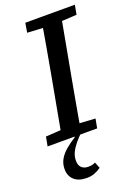

<svg xmlns="http://www.w3.org/2000/svg" viewBox="-167 -734 737 1034"><g transform="rotate(-20 201.0 -217.5)"><path d="M3 0 13 -53 140 -61H171L297 -53L287 0ZM88 0 154 -359Q168 -436 181.5 -513Q195 -590 208 -667H318L252 -309Q238 -232 224 -154.5Q210 -77 197 0ZM109 -613 118 -667H402L392 -613L267 -606H236ZM145 232Q98 232 72.5 209Q47 186 47 147Q47 115 62 89.5Q77 64 102.5 43Q128 22 158 3V-11H201Q177 12 159 34Q141 56 130.5 78Q120 100 120 124Q120 152 134.5 165Q149 178 172 178Q183 178 193.5 176Q204 174 213 169L227 204Q210 216 190 224Q170 232 145 232Z"/></g></svg>

Font: Source Serif 4 Medium
Style: Italic
Weight: 500
Italic angle: -12°
Designer: Frank Grießhammer
Foundry: Adobe Systems Incorporated
Version: Version 4.004;hotconv 1.0.116;makeotfexe 2.5.65601